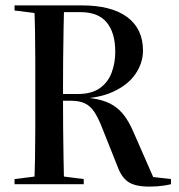

<svg xmlns="http://www.w3.org/2000/svg" viewBox="-20 -684 663 713"><path d="M34 0V-19L138 -32H189L291 -19V0ZM107 0Q109 -40 110 -93Q111 -146 111 -203.5Q111 -261 111 -313V-357Q111 -409 111 -464.5Q111 -520 110 -572Q109 -624 107 -664H218Q217 -624 216 -572Q215 -520 214.5 -464.5Q214 -409 214 -357V-313Q214 -261 214.5 -203.5Q215 -146 216 -93Q217 -40 218 0ZM535 9Q483 9 457 -8Q431 -25 416 -67L359 -210Q345 -246 330.5 -268Q316 -290 295.5 -300Q275 -310 241 -310H157V-335H270Q320 -335 350.5 -356.5Q381 -378 394.5 -414Q408 -450 408 -492Q408 -562 376.5 -600.5Q345 -639 278 -639H156V-664H283Q394 -664 452.5 -620.5Q511 -577 511 -496Q511 -451 483.5 -410Q456 -369 399.5 -343Q343 -317 256 -317V-324Q306 -323 341 -315.5Q376 -308 400 -293Q424 -278 442 -254Q460 -230 475 -195L554 -15L511 -31L615 -19V0Q603 3 590 5Q577 7 563 8Q549 9 535 9ZM34 -645V-664H187V-632H138Z"/></svg>

Font: Source Serif 4 60pt SemiBold
Style: Regular
Weight: 600
Version: Version 4.004;hotconv 1.0.116;makeotfexe 2.5.65601